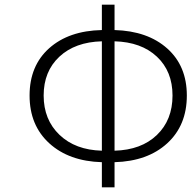

<svg xmlns="http://www.w3.org/2000/svg" viewBox="-20 -774 816 818"><path d="M468 -598V-132Q582 -135 648.5 -199Q715 -263 715 -367Q715 -470 648.5 -532.5Q582 -595 468 -598ZM414 -132V-598Q300 -595 233 -532.5Q166 -470 166 -367Q166 -264 233.5 -199.5Q301 -135 414 -132ZM468 -754V-646Q609 -642 692.5 -567.5Q776 -493 776 -367Q776 -240 692.5 -163.5Q609 -87 468 -83V24H414V-83Q274 -87 190 -163.5Q106 -240 106 -367Q106 -494 189.5 -568.5Q273 -643 414 -646V-754Z"/></svg>

Font: NotoSansHansLight
Style: Regular
Weight: 300
Designer: Ryoko NISHIZUKA  (kana & ideographs); Paul D. Hunt (Latin, Greek & Cyrillic); Wenlong ZHANG  (bopomofo); Sandoll Communi
Foundry: Adobe Systems Incorporated
Version: Version 1.00;December 8, 2021;FontCreator 13.0.0.2675 64-bit